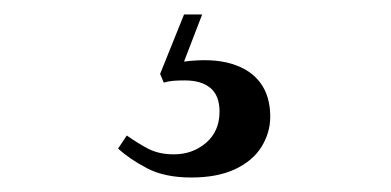

<svg xmlns="http://www.w3.org/2000/svg" viewBox="-20 -23 540 265"><path d="M244 222Q207 222 182.5 209Q158 196 143 182L155 164Q169 174 184 182Q199 190 220 190Q246 190 264.5 174Q283 158 283 131Q283 109 270.5 98.5Q258 88 235 88Q226 88 219.5 88.5Q213 89 206 91L201 79L234 -3H259L234 62Q273 57 299.5 65Q326 73 339.5 91.5Q353 110 353 138Q353 160 341 179.5Q329 199 304.5 210.5Q280 222 244 222Z"/></svg>

Font: Literata 60pt
Style: Regular
Weight: 400
Designer: Latin by Veronika Burian and Jose Scaglione. Greek by Irene Vlachou. Cyrillic by Vera Evstafieva.
Foundry: TypeTogether
Version: Version 3.002